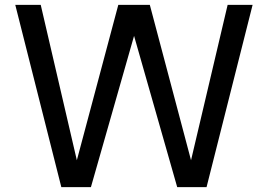

<svg xmlns="http://www.w3.org/2000/svg" viewBox="-20 -772 1105 792"><path d="M355 0 533 -624 711 0H832L1022 -752H919L768 -111L598 -752H468L297 -111L148 -752H43L233 0Z"/></svg>

Font: Hibana SubMedium
Style: Regular
Weight: 500
Width: 6
Designer: pygmalion
Foundry: ybstudio
Version: Version 0.930;hotconv 1.0.109;makeotfexe 2.5.65596